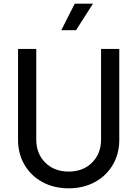

<svg xmlns="http://www.w3.org/2000/svg" viewBox="-20 -1011 746 1043"><path d="M78 -251V-745H177V-253Q177 -176 226 -127.5Q275 -79 353 -79Q431 -79 480 -127.5Q529 -176 529 -253V-745H628V-251Q628 -176 593 -116Q558 -56 495.5 -22Q433 12 353 12Q273 12 210.5 -22Q148 -56 113 -116Q78 -176 78 -251ZM386 -991H485L393 -847H313Z"/></svg>

Font: Evergrow Sans 
Style: Medium
Weight: 500
Foundry: 10Web
Version: Version 1.000